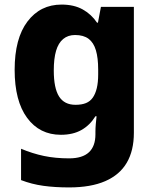

<svg xmlns="http://www.w3.org/2000/svg" viewBox="-20 -579 678 839"><path d="M249 -559Q303 -559 341 -538Q379 -517 404 -480H408L421 -549H565V1Q565 79 534 132Q503 185 440 212.5Q377 240 282 240Q220 240 169.5 233Q119 226 72 208V71Q122 92 172 102.5Q222 113 282 113Q340 113 368.5 86.5Q397 60 397 8V-3Q397 -18 398.5 -36Q400 -54 402 -71H397Q373 -32 336 -11Q299 10 246 10Q153 10 98.5 -64Q44 -138 44 -274Q44 -411 100 -485Q156 -559 249 -559ZM308 -426Q277 -426 256 -408.5Q235 -391 225 -357Q215 -323 215 -271Q215 -194 238 -157.5Q261 -121 310 -121Q337 -121 355.5 -128.5Q374 -136 385.5 -152.5Q397 -169 403 -194Q409 -219 409 -254V-275Q409 -326 399 -359.5Q389 -393 367 -409.5Q345 -426 308 -426Z"/></svg>

Font: Noto Sans Thai ExtraBold
Style: Regular
Weight: 800
Version: Version 2.001